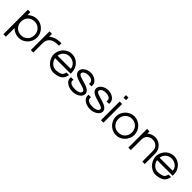

<svg xmlns="http://www.w3.org/2000/svg" viewBox="369 -2477 4373 4373"><g transform="rotate(45 2556.0 -290.5)"><path d="M149 -490.6C206 -546.5 284.1 -582.5 367.5 -583C534.2 -583 667 -440 666 -282C666 -122 535.4 21 367.5 20C283.8 20 205.8 -15.8 149 -71.7V166V206H69V166V-282V-543V-583H149V-543ZM149 -282C149 -152 243.3 -59 367.5 -60C492.8 -60 587 -151 586 -282C586 -411 494 -502 367.5 -503C242.2 -503 149 -411 149 -282Z M846 -490C913.5 -549.8 1012.2 -583 1110 -583H1150V-503H1110C952.5 -503 847.1 -432.5 846 -286.8V-282V-242V-20V20H766V-20V-242V-282C766 -283.3 766 -284.6 766 -285.9V-543V-583H846V-543Z M1286.9 -321H1709C1709 -411 1623 -502 1496.5 -503C1384.4 -503 1302.3 -429.5 1286.9 -321ZM1207.1 -241H1204V-281V-321H1206.6C1225.3 -464.5 1344.8 -582.1 1496.5 -583C1663.2 -583 1789 -441 1789 -281V-241H1749H1287.2C1304.7 -130.8 1403.2 -46.6 1509.2 -60H1510.3C1640.2 -75 1674 -100 1694 -165L1702 -193H1786L1770 -141C1744 -54 1679 2 1521.8 20C1368.8 37.4 1229.1 -94.1 1207.1 -241Z M2328 -413V-373H2248V-413C2248 -465 2191.7 -502 2098.5 -503C2006.5 -503 1950.2 -464 1949 -413C1949 -313 2349 -334 2354 -150C2354 -57 2237.2 21 2101.5 20C1967 20 1849 -57 1849 -150V-190H1929V-150C1929 -99 1995.7 -59 2101.5 -60C2208.5 -60 2275 -98 2274 -150C2268 -250 1870 -227 1869 -413C1869 -505 1976.6 -582 2098.5 -583C2222.7 -583 2328 -505 2328 -413Z M2893 -413V-373H2813V-413C2813 -465 2756.7 -502 2663.5 -503C2571.5 -503 2515.2 -464 2514 -413C2514 -313 2914 -334 2919 -150C2919 -57 2802.2 21 2666.5 20C2532 20 2414 -57 2414 -150V-190H2494V-150C2494 -99 2560.7 -59 2666.5 -60C2773.5 -60 2840 -98 2839 -150C2833 -250 2435 -227 2434 -413C2434 -505 2541.6 -582 2663.5 -583C2787.7 -583 2893 -505 2893 -413Z M3065 -707H3025V-787H3065H3066H3106V-707H3066ZM3025 -543V-583H3105V-543V-20V20H3025V-20Z M3205 -282C3205 -441 3337.9 -582 3503.5 -583C3670.2 -583 3803 -440 3802 -282C3802 -122 3671.4 21 3503.5 20C3336.8 20 3205 -122 3205 -282ZM3285 -282C3285 -152 3379.3 -59 3503.5 -60C3628.8 -60 3723 -151 3722 -282C3722 -411 3630 -502 3503.5 -503C3378.2 -503 3285 -411 3285 -282Z M3988 -512.6C4038 -555.4 4103.4 -582.5 4172 -583C4318 -583 4437.2 -461 4436.2 -326V-20L4437.2 21H4358.2L4357.2 -19L4356 -326C4356 -430 4279 -502 4172 -503C4065 -503 3988 -430 3988 -326V-286V-20V20H3908V-20V-286V-326V-543V-583H3988V-543Z M4572.9 -321H4995C4995 -411 4909 -502 4782.5 -503C4670.4 -503 4588.3 -429.5 4572.9 -321ZM4493.1 -241H4490V-281V-321H4492.6C4511.3 -464.5 4630.8 -582.1 4782.5 -583C4949.2 -583 5075 -441 5075 -281V-241H5035H4573.2C4590.7 -130.8 4689.2 -46.6 4795.2 -60H4796.3C4926.2 -75 4960 -100 4980 -165L4988 -193H5072L5056 -141C5030 -54 4965 2 4807.8 20C4654.8 37.4 4515.1 -94.1 4493.1 -241Z"/></g></svg>

Font: Nordica Plus
Style: NordicaClassicLtExt
Weight: 300
Version: Version 1.01